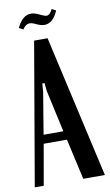

<svg xmlns="http://www.w3.org/2000/svg" viewBox="-98 -882 530 928"><g transform="rotate(-10 167.0 -417.5)"><path d="M115 -699H181L339 0H233L188 -200H74L39 0H-5ZM115 -448 81 -243H178L133 -448L129 -488H118ZM73 -761 53 -772Q80 -830 122 -830Q136 -830 151 -824L173 -814Q187 -807 196 -807Q212 -807 225 -835L245 -824Q220 -765 178 -765Q163 -765 145 -773L127 -781Q116 -785 109 -785Q88 -785 73 -761Z"/></g></svg>

Font: Moniqa Paragraph
Style: Bold
Weight: 700
Designer: Rajesh Rajput
Foundry: Rajesh Rajput
Version: Version 1.000